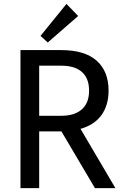

<svg xmlns="http://www.w3.org/2000/svg" viewBox="-20 -965 636 985"><path d="M572 0 393 -304C440.3 -317.3 476.2 -340.8 500.5 -374.5C524.8 -408.2 537 -450 537 -500C537 -566 516.7 -617.2 476 -653.5C435.3 -689.8 374.7 -708 294 -708H85V0H181V-291H295L467 0ZM181 -628H294C340.7 -628 376.2 -617.2 400.5 -595.5C424.8 -573.8 437 -542 437 -500C437 -458 424.7 -426 400 -404C375.3 -382 340 -371 294 -371H181ZM188 -781 225 -747 381 -883 321 -945Z"/></svg>

Font: Telex Regular
Style: Regular
Weight: 400
Designer: Andres Torresi
Foundry: Andres Torresi
Version: Version 1.001